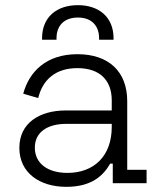

<svg xmlns="http://www.w3.org/2000/svg" viewBox="-20 -710 614 744"><path d="M237 14C337 14 381 -31 407 -76H417V0H548V-52H473V-318C473 -432 402 -500 280 -500C159 -500 93 -432 70 -347L128 -330C145 -400 194 -446 280 -446C367 -446 413 -399 413 -321V-282H235C134 -282 55 -234 55 -137C55 -40 134 14 237 14ZM115 -138C115 -200 167 -230 236 -230H413V-218C413 -105 344 -40 241 -40C167 -40 115 -75 115 -138ZM143 -556H199V-562C199 -609 227 -642 282 -642C336 -642 364 -609 364 -562V-556H420V-562C420 -644 363 -690 282 -690C200 -690 143 -644 143 -562Z"/></svg>

Font: Meta Space Light
Style: Regular
Weight: 300
Designer: Meta Pool / Florian Karsten
Foundry: Meta Pool / Florian Karsten
Version: Version 2.000;Glyphs 3.1.1 (3137)